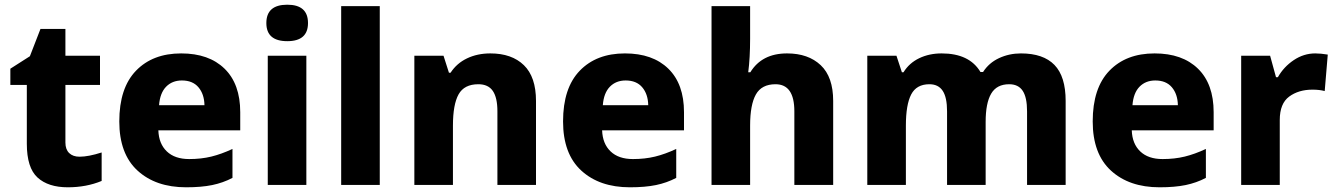

<svg xmlns="http://www.w3.org/2000/svg" viewBox="-20 -786 5680 816"><path d="M412 -138V-17Q347 10 268 10Q185 10 139.5 -31.5Q94 -73 94 -175V-425H24V-494L107 -547L152 -663H258V-549H405V-425H258V-180Q258 -151 274 -135.5Q290 -120 318 -120Q356 -120 412 -138Z M1001 -309V-232H653Q655 -175 689 -142.5Q723 -110 784 -110Q835 -110 878 -120.5Q921 -131 968 -153V-30Q928 -9 882 0.5Q836 10 771 10Q642 10 564.5 -61Q487 -132 487 -270Q487 -412 558 -485.5Q629 -559 750 -559Q868 -559 934.5 -494Q1001 -429 1001 -309ZM656 -339H849Q848 -386 823.5 -415Q799 -444 753 -444Q712 -444 686 -417.5Q660 -391 656 -339Z M1289 -688Q1289 -611 1201 -611Q1112 -611 1112 -688Q1112 -766 1201 -766Q1289 -766 1289 -688ZM1282 0H1118V-549H1282Z M1430 0V-760H1594V0Z M2258 -357V0H2094V-313Q2094 -371 2074.5 -399.5Q2055 -428 2013 -428Q1953 -428 1929 -385Q1905 -342 1905 -252V0H1741V-549H1865L1888 -477H1895Q1921 -517 1965 -538Q2009 -559 2064 -559Q2155 -559 2206.5 -509Q2258 -459 2258 -357Z M2887 -309V-232H2539Q2541 -175 2575 -142.5Q2609 -110 2670 -110Q2721 -110 2764 -120.5Q2807 -131 2854 -153V-30Q2814 -9 2768 0.5Q2722 10 2657 10Q2528 10 2450.5 -61Q2373 -132 2373 -270Q2373 -412 2444 -485.5Q2515 -559 2636 -559Q2754 -559 2820.5 -494Q2887 -429 2887 -309ZM2542 -339H2735Q2734 -386 2709.5 -415Q2685 -444 2639 -444Q2598 -444 2572 -417.5Q2546 -391 2542 -339Z M3168 -622Q3168 -540 3160 -479H3169Q3218 -559 3325 -559Q3415 -559 3468 -509Q3521 -459 3521 -357V0H3356V-313Q3356 -428 3276 -428Q3217 -428 3192.5 -384.5Q3168 -341 3168 -252V0H3004V-760H3168Z M4509 -357V0H4345V-313Q4345 -372 4326.5 -400Q4308 -428 4269 -428Q4216 -428 4192.5 -388Q4169 -348 4169 -268V0H4005V-313Q4005 -372 3986.5 -400Q3968 -428 3930 -428Q3875 -428 3852.5 -384.5Q3830 -341 3830 -252V0H3666V-549H3790L3813 -479H3820Q3844 -518 3886.5 -538.5Q3929 -559 3982 -559Q4100 -559 4147 -480H4158Q4183 -519 4226 -539Q4269 -559 4319 -559Q4414 -559 4461.5 -510Q4509 -461 4509 -357Z M5138 -309V-232H4790Q4792 -175 4826 -142.5Q4860 -110 4921 -110Q4972 -110 5015 -120.5Q5058 -131 5105 -153V-30Q5065 -9 5019 0.5Q4973 10 4908 10Q4779 10 4701.5 -61Q4624 -132 4624 -270Q4624 -412 4695 -485.5Q4766 -559 4887 -559Q5005 -559 5071.5 -494Q5138 -429 5138 -309ZM4793 -339H4986Q4985 -386 4960.5 -415Q4936 -444 4890 -444Q4849 -444 4823 -417.5Q4797 -391 4793 -339Z M5623 -554 5610 -399Q5588 -405 5558 -405Q5499 -405 5459 -375.5Q5419 -346 5419 -276V0H5255V-549H5378L5403 -458H5411Q5436 -502 5478.5 -530.5Q5521 -559 5570 -559Q5593 -559 5623 -554Z"/></svg>

Font: Noto Sans UI ExtraBold
Style: Regular
Weight: 800
Designer: Monotype Design Team
Foundry: Monotype Imaging Inc.
Version: Version 1.001